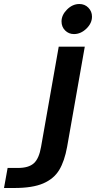

<svg xmlns="http://www.w3.org/2000/svg" viewBox="-173 -703 479 958"><path d="M134 -596Q134 -628 161.5 -655.5Q189 -683 223 -683Q250 -683 268 -664.5Q286 -646 286 -620Q286 -587 258 -560Q230 -533 196 -533Q170 -533 152 -551Q134 -569 134 -596ZM-135 135H-83Q-30 135 -4 111.5Q22 88 32 29L120 -470H250L162 29Q149 101 122.5 145Q96 189 43 212Q-10 235 -101 235H-153Z"/></svg>

Font: KoHo
Style: Bold Italic
Weight: 700
Italic angle: -10°
Version: Version 1.000; ttfautohint (v1.6)